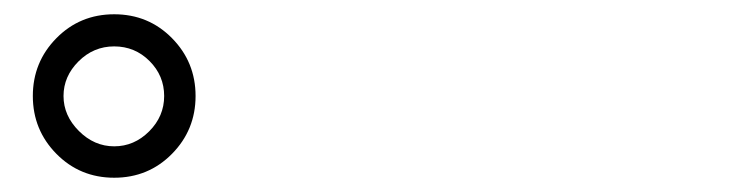

<svg xmlns="http://www.w3.org/2000/svg" viewBox="-20 -842 1040 269"><path d="M140 -593Q92 -593 59 -626.5Q26 -660 26 -707.5Q26 -755 59 -788.5Q92 -822 140 -822Q188 -822 221 -788.5Q254 -755 254 -707.5Q254 -660 221 -626.5Q188 -593 140 -593ZM140 -637Q168 -637 189 -658Q210 -679 210 -707.5Q210 -736 189.5 -756.5Q169 -777 140 -777Q111 -777 90 -756Q69 -735 69 -707.5Q69 -680 90.5 -658.5Q112 -637 140 -637Z"/></svg>

Font: Resource Han Rounded JP
Style: Regular
Weight: 400
Designer: Cyano Hao (round all glyphs); Ryoko NISHIZUKA 西塚涼子 (kana, bopomofo & ideographs); Paul D. Hunt (Latin, Greek & Cyrillic)
Foundry: Cyano Hao
Version: 0.990